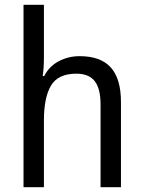

<svg xmlns="http://www.w3.org/2000/svg" viewBox="-20 -780 599 800"><path d="M163 -540Q163 -498 158 -463H164Q185 -504 225 -525Q265 -546 312 -546Q399 -546 441.5 -499Q484 -452 484 -355V0H399V-345Q399 -410 375 -441.5Q351 -473 298 -473Q222 -473 192.5 -423.5Q163 -374 163 -278V0H78V-760H163Z"/></svg>

Font: Noto Sans SemiCondensed
Style: Regular
Weight: 400
Width: 4
Designer: Monotype Design Team
Foundry: Monotype Imaging Inc.
Version: Version 2.013; ttfautohint (v1.8.4.7-5d5b)